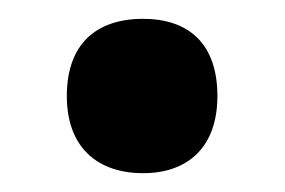

<svg xmlns="http://www.w3.org/2000/svg" viewBox="-20 -173 303 204"><path d="M51 -71C51 -16 84 11 132 11C179 11 211 -16 211 -71C211 -127 180 -153 132 -153C82 -153 51 -126 51 -71Z"/></svg>

Font: Noto Sans Lao Looped Condensed
Style: Bold
Weight: 700
Width: 3
Designer: Mark Frömberg, Ben Mitchell
Foundry: The Fontpad Ltd
Version: Version 1.002